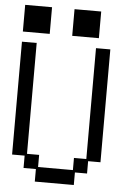

<svg xmlns="http://www.w3.org/2000/svg" viewBox="-59 -891 618 961"><g transform="rotate(5 250.0 -410.5)"><path d="M28 -849H163V-715H28ZM276 -849H410V-715H276ZM91 -97H28V-664H102V-107H163V-46H338V-107H400V-664H472V-97H410V-35H349V28H153V-35H91Z"/></g></svg>

Font: DotGothic16
Style: Regular
Weight: 400
Designer: Fontworks Inc.
Foundry: Fontworks Inc.
Version: Version 1.100